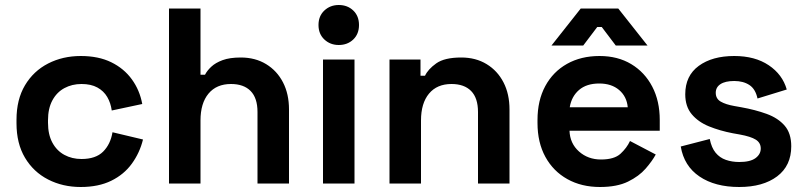

<svg xmlns="http://www.w3.org/2000/svg" viewBox="-20 -734 3225 768"><path d="M303 14Q231 14 172.5 -16Q114 -46 80 -103Q46 -160 46 -241V-255Q46 -336 80 -393Q114 -450 172.5 -480Q231 -510 303 -510Q374 -510 425 -485Q476 -460 507.5 -416.5Q539 -373 549 -318L427 -292Q423 -322 409 -346Q395 -370 369.5 -384Q344 -398 306 -398Q268 -398 237.5 -381.5Q207 -365 189.5 -332.5Q172 -300 172 -253V-243Q172 -196 189.5 -163.5Q207 -131 237.5 -114.5Q268 -98 306 -98Q363 -98 392.5 -127.5Q422 -157 430 -205L552 -176Q539 -123 507.5 -79.5Q476 -36 425 -11Q374 14 303 14Z M782 0H656V-700H782V-435H800Q808 -451 825 -467Q842 -483 870.5 -493.5Q899 -504 943 -504Q1001 -504 1044.5 -477.5Q1088 -451 1112 -404.5Q1136 -358 1136 -296V0H1010V-286Q1010 -342 982.5 -370Q955 -398 904 -398Q846 -398 814 -359.5Q782 -321 782 -252Z M1398 0H1272V-496H1398ZM1335 -554Q1301 -554 1277.5 -576Q1254 -598 1254 -634Q1254 -670 1277.5 -692Q1301 -714 1335 -714Q1370 -714 1393 -692Q1416 -670 1416 -634Q1416 -598 1393 -576Q1370 -554 1335 -554Z M1664 0H1538V-496H1662V-431H1680Q1692 -457 1725 -480.5Q1758 -504 1825 -504Q1883 -504 1926.5 -477.5Q1970 -451 1994 -404.5Q2018 -358 2018 -296V0H1892V-286Q1892 -342 1864.5 -370Q1837 -398 1786 -398Q1728 -398 1696 -359.5Q1664 -321 1664 -252Z M2380 14Q2306 14 2249.5 -17.5Q2193 -49 2161.5 -106.5Q2130 -164 2130 -242V-254Q2130 -332 2161 -389.5Q2192 -447 2248 -478.5Q2304 -510 2378 -510Q2451 -510 2505 -477.5Q2559 -445 2589 -387.5Q2619 -330 2619 -254V-211H2258Q2260 -160 2296 -128Q2332 -96 2384 -96Q2437 -96 2462 -119Q2487 -142 2500 -170L2603 -116Q2589 -90 2562.5 -59.5Q2536 -29 2492 -7.5Q2448 14 2380 14ZM2259 -305H2491Q2487 -348 2456.5 -374Q2426 -400 2377 -400Q2326 -400 2296 -374Q2266 -348 2259 -305ZM2313 -552H2186L2303 -700H2453L2570 -552H2443L2387 -626H2369Z M2937 14Q2840 14 2778 -28Q2716 -70 2703 -148L2819 -178Q2826 -143 2842.5 -123Q2859 -103 2883.5 -94.5Q2908 -86 2937 -86Q2981 -86 3002 -101.5Q3023 -117 3023 -140Q3023 -163 3003 -175.5Q2983 -188 2939 -196L2911 -201Q2859 -211 2816 -228.5Q2773 -246 2747 -277Q2721 -308 2721 -357Q2721 -431 2775 -470.5Q2829 -510 2917 -510Q3000 -510 3055 -473Q3110 -436 3127 -376L3010 -340Q3002 -378 2977.5 -394Q2953 -410 2917 -410Q2881 -410 2862 -397.5Q2843 -385 2843 -363Q2843 -339 2863 -327.5Q2883 -316 2917 -310L2945 -305Q3001 -295 3046.5 -278.5Q3092 -262 3118.5 -231.5Q3145 -201 3145 -149Q3145 -71 3088.5 -28.5Q3032 14 2937 14Z"/></svg>

Font: Space Grotesk Variable Light
Style: Regular
Weight: 300
Designer: Florian Karsten
Foundry: Florian Karsten
Version: Version 2.000